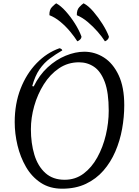

<svg xmlns="http://www.w3.org/2000/svg" viewBox="-20 -1117 841 1162"><path d="M356 25Q281 25 226.5 -11Q172 -47 137.5 -106.5Q103 -166 86 -237Q69 -308 69 -378Q69 -489 104.5 -580Q140 -671 201.5 -734.5Q263 -798 340 -825Q346 -824 351 -820.5Q356 -817 357 -812Q317 -789 281.5 -762.5Q246 -736 219 -697Q192 -658 175 -596L184 -594Q218 -663 268.5 -709.5Q319 -756 377.5 -780Q436 -804 490 -804Q554 -804 609 -769Q664 -734 698 -662Q732 -590 732 -480Q732 -409 719 -337Q706 -265 678 -200Q650 -135 606 -84.5Q562 -34 500 -4.5Q438 25 356 25ZM371 -29Q436 -29 485.5 -66Q535 -103 569 -164.5Q603 -226 620.5 -300Q638 -374 638 -447Q638 -557 614 -621Q590 -685 549.5 -712.5Q509 -740 458 -740Q391 -740 337 -703.5Q283 -667 245 -606.5Q207 -546 187 -475Q167 -404 167 -335Q167 -250 188 -180.5Q209 -111 254.5 -70Q300 -29 371 -29ZM639 -896Q639 -886 631 -877.5Q623 -869 615 -867Q598 -894 571 -925Q544 -956 511.5 -983.5Q479 -1011 445 -1025Q444 -1057 460 -1074Q476 -1091 486 -1097Q515 -1082 545 -1047Q575 -1012 600.5 -971.5Q626 -931 639 -896ZM473 -896Q473 -886 465 -878Q457 -870 448 -867Q431 -894 404.5 -926Q378 -958 345.5 -985Q313 -1012 279 -1025Q278 -1058 294.5 -1074.5Q311 -1091 320 -1097Q348 -1082 378 -1048.5Q408 -1015 433.5 -974.5Q459 -934 473 -896Z"/></svg>

Font: Merienda Light
Style: Regular
Weight: 300
Designer: Eduardo Rodriguez Tunni
Foundry: Eduardo Rodriguez Tunni
Version: Version 2.001; ttfautohint (v1.8.4.7-5d5b)